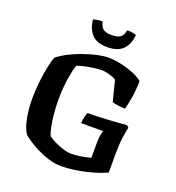

<svg xmlns="http://www.w3.org/2000/svg" viewBox="-159 -1042 1073 1169"><g transform="rotate(20 377.0 -457.5)"><path d="M367 0Q327 0 285.5 -13Q244 -26 207.5 -44.5Q171 -63 145 -81Q119 -99 109 -108Q87 -139 75 -198.5Q63 -258 63 -324Q63 -382 69.5 -438.5Q76 -495 85.5 -540Q95 -585 104 -606Q129 -627 168 -647.5Q207 -668 253 -684.5Q299 -701 341.5 -710.5Q384 -720 414 -720Q451 -720 494 -711Q537 -702 576.5 -686.5Q616 -671 641 -650Q640 -589 631.5 -540Q623 -491 615 -462Q586 -463 563.5 -466.5Q541 -470 531 -474L497 -608Q486 -615 468.5 -621Q451 -627 434 -630.5Q417 -634 404 -634Q383 -634 352.5 -630Q322 -626 293 -619.5Q264 -613 247 -606Q240 -588 234 -560.5Q228 -533 223.5 -500.5Q219 -468 217 -435Q215 -402 215 -373Q215 -331 219 -288Q223 -245 230 -209Q237 -173 246 -151Q252 -145 269 -135Q286 -125 309.5 -115Q333 -105 356.5 -98.5Q380 -92 399 -92Q419 -92 443.5 -95Q468 -98 490 -102.5Q512 -107 525 -111V-211Q525 -236 529 -257.5Q533 -279 536 -288H394Q394 -306 399.5 -327.5Q405 -349 409 -359Q450 -359 497 -361Q544 -363 588 -366Q632 -369 662 -372L674 -359Q668 -339 661.5 -292Q655 -245 655 -183V-63Q638 -54 606.5 -43Q575 -32 534 -22Q493 -12 449.5 -6Q406 0 367 0ZM385 -777Q314 -777 282.5 -813.5Q251 -850 246 -906Q253 -909 269.5 -912Q286 -915 305 -915Q313 -880 331 -867.5Q349 -855 385 -855Q421 -855 439.5 -867.5Q458 -880 465 -915Q490 -915 504 -912Q518 -909 524 -906Q519 -845 485.5 -811Q452 -777 385 -777Z"/></g></svg>

Font: Texturina 12pt
Style: Bold
Weight: 700
Designer: Guillermo Torres Carreño
Foundry: Omnibus-Type
Version: Version 1.002